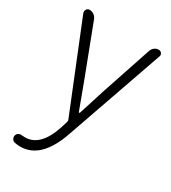

<svg xmlns="http://www.w3.org/2000/svg" viewBox="-188 -628 865 969"><g transform="rotate(30 244.5 -143.5)"><path d="M85 243.2Q68.4 243.2 51.8 239.3Q42 237.3 36.6 227.5Q31.2 217.8 34.2 207Q37.1 197.3 45.9 192.4Q54.7 187.5 65.4 189.5Q75.2 190.4 84 190.4Q171.9 190.4 216.8 55.7L228.5 17.6Q231.4 10.7 228.5 3.9L24.4 -501Q23.4 -504.9 23.4 -508.8Q23.4 -515.6 27.3 -520.5Q33.2 -530.3 44.9 -530.3Q58.6 -530.3 70.3 -522Q82 -513.7 86.9 -501L200.2 -204.1Q247.1 -77.1 254.9 -56.6Q255.9 -53.7 258.3 -53.7Q260.7 -53.7 261.7 -56.6Q270.5 -83 286.6 -134.3Q302.7 -185.5 308.6 -204.1L408.2 -502Q413.1 -514.6 423.8 -522.5Q434.6 -530.3 447.3 -530.3Q458 -530.3 464.8 -521.5Q468.8 -515.6 468.8 -509.8Q468.8 -505.9 466.8 -502L268.6 64.5Q207 243.2 85 243.2Z"/></g></svg>

Font: irohamaru Light
Style: Regular
Weight: 200
Designer: [Source Han Sans]
Ryoko NISHIZUKA  (kana & ideographs); Paul D. Hunt (Latin, Greek & Cyrillic); Wenlong ZHANG  (bopomofo
Version: Version 1.01